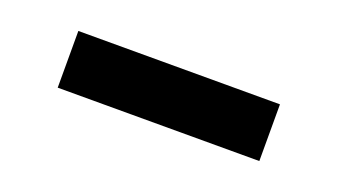

<svg xmlns="http://www.w3.org/2000/svg" viewBox="-27 -823 555 315"><g transform="rotate(20 250.0 -665.5)"><path d="M74 -616V-715H426V-616Z"/></g></svg>

Font: Nunito Sans 7pt
Style: Bold
Weight: 700
Designer: Vernon Adams
Foundry: Vernon Adams
Version: Version 3.101;gftools[0.9.27]